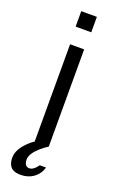

<svg xmlns="http://www.w3.org/2000/svg" viewBox="-162 -709 569 924"><g transform="rotate(20 122.5 -247.0)"><path d="M83 -667V-588H163V-667H83ZM106 129C92 129 80 120 80 93C80 47 159 -1 159 -1V-499H87V-1C87 -1 12 47 12 108C12 168 52 173 77 173C134 173 171 138 181 98H149C140 111 125 129 106 129Z"/></g></svg>

Font: Maven Pro
Style: Regular
Weight: 400
Designer: Joe Prince
Foundry: Joe Prince
Version: Version 1.003